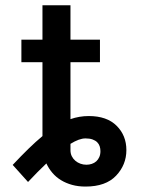

<svg xmlns="http://www.w3.org/2000/svg" viewBox="-20 -696 539 728"><path d="M28.1 -70.7Q60.4 -105.1 87.9 -131.9Q115.4 -158.7 141 -180V-460.2H61.1V-545.5H141V-676.1H247.2V-545.5H359V-460.2H247.2V-244.3Q280.9 -256 316.4 -256Q385.3 -256 422.2 -219.1Q459.2 -182.2 459.2 -127.1Q459.2 -71 420.1 -29.8Q381 11.4 304.3 11.4Q276.6 11.4 253.4 5Q230.1 -1.4 211.5 -12.8Q192.8 -24.1 178.8 -40.5Q164.8 -56.8 155.9 -76.3Q139.9 -61.4 122.7 -43.9Q105.5 -26.3 86.3 -6ZM247.2 -126.4Q247.2 -114 252.1 -103.9Q257.1 -93.8 265.6 -86.5Q274.1 -79.2 285 -75.3Q295.8 -71.4 307.5 -71.4Q318.2 -71.4 327.9 -74.6Q337.7 -77.8 345 -84.3Q352.3 -90.9 356.5 -100.5Q360.8 -110.1 360.8 -122.9Q360.8 -132.5 358 -141.3Q355.1 -150.2 348.4 -156.8Q341.6 -163.4 330.8 -167.3Q320 -171.2 304 -171.2Q280.5 -171.2 247.2 -150.6Z"/></svg>

Font: Inter P Medium
Style: Regular
Weight: 500
Designer: Rasmus Andersson
Foundry: rsms
Version: Version 3.018;git-588b23468